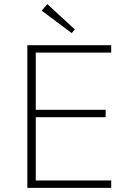

<svg xmlns="http://www.w3.org/2000/svg" viewBox="-20 -914 621 934"><path d="M329 -753 183 -862 210 -894 344 -771ZM113 0V-694H521V-658H154V-380H494V-344H154V-36H521V0Z"/></svg>

Font: Cantarell Light
Style: Regular
Weight: 300
Designer: Dave Crossland, Nikolaus Waxweiler, Florian Fecher, Jacques Le Bailly, Eben Sorkin, Alexei Vanyashin, Alexios Zavras, Em
Version: Version 0.303